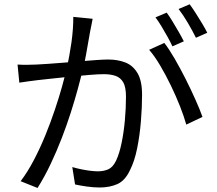

<svg xmlns="http://www.w3.org/2000/svg" viewBox="-20 -867 1040 921"><path d="M424.4 -776.9Q421.9 -763.4 418.8 -747.9Q415.7 -732.3 412.6 -717.4Q409.4 -699.8 404 -668.8Q398.6 -637.8 392.4 -603.3Q386.2 -568.8 378.7 -537.3Q368.1 -494.9 353.5 -441.4Q339 -387.9 319.7 -327.5Q300.4 -267.1 276.3 -204.7Q252.2 -142.3 223.3 -81.2Q194.4 -20 160.1 34.7L79 2.2Q113.2 -43.1 143 -100.3Q172.9 -157.5 197.9 -218.9Q222.9 -280.2 243 -340.1Q263.2 -400 277.5 -451.4Q291.8 -502.8 299.8 -539.6Q313.8 -599.4 322.8 -664Q331.8 -728.7 331.6 -786.1ZM768.2 -661.1Q791.8 -630.7 818.2 -585Q844.6 -539.2 870.5 -488Q896.3 -436.7 917.6 -388.8Q939 -341 951.2 -306.2L873.6 -269.3Q862.8 -307.9 843.6 -356.8Q824.3 -405.8 799.8 -456.5Q775.2 -507.3 748.5 -552.5Q721.8 -597.8 695.4 -628.1ZM64.2 -557.3Q87.7 -555.9 108.8 -556.1Q129.8 -556.3 153.7 -557.3Q176.3 -558.3 211.6 -560.8Q246.9 -563.3 288 -566.6Q329.2 -569.9 369.9 -573.4Q410.6 -576.9 444.9 -579.2Q479.2 -581.5 499.2 -581.5Q544.4 -581.5 580.8 -567.5Q617.2 -553.5 639.3 -516.7Q661.5 -480 661.5 -412.3Q661.5 -353 655.9 -284.8Q650.3 -216.5 637.7 -154.6Q625.1 -92.8 603.7 -51.2Q580.5 -0.9 543.5 15.8Q506.5 32.4 457.7 32.4Q429.3 32.4 396.6 27.8Q364 23.2 340 17.8L326.8 -65.6Q348.2 -59.4 371.1 -54.7Q394 -50 414.8 -47.6Q435.6 -45.2 449.4 -45.2Q477.1 -45.2 499.3 -54.8Q521.4 -64.4 536.9 -96.6Q553 -130.8 563.4 -181.9Q573.9 -233 579.1 -291Q584.3 -349 584.3 -403Q584.3 -449.1 571.3 -471.9Q558.2 -494.7 534.4 -503Q510.5 -511.2 478.3 -511.2Q453 -511.2 409.9 -507.7Q366.8 -504.2 318.1 -499.4Q269.4 -494.6 227.6 -489.9Q185.8 -485.2 162.8 -482.8Q145.5 -480.6 118.8 -477.2Q92.2 -473.7 72.7 -470.5ZM779.6 -806.4Q792.6 -789 807.4 -764.5Q822.2 -739.9 836.9 -714.6Q851.6 -689.3 861.8 -668.8L807.1 -644.7Q797.7 -665.1 783.8 -690.2Q769.9 -715.3 754.8 -740.3Q739.8 -765.3 725.8 -783.7ZM889.8 -846.5Q903.4 -828.1 919.3 -803.2Q935.2 -778.3 950.1 -753.5Q965 -728.7 974.2 -709.9L919.9 -685.8Q903.7 -718.6 881.1 -757.2Q858.4 -795.8 836.6 -823.8Z"/></svg>

Font: Noto Sans TC
Style: Regular
Weight: 100
Designer: Ryoko NISHIZUKA 西塚涼子 (kana, bopomofo & ideographs); Paul D. Hunt (Latin, Greek & Cyrillic); Sandoll Communications 산돌커뮤니
Foundry: Adobe
Version: Version 2.004;hotconv 1.0.118;makeotfexe 2.5.65603